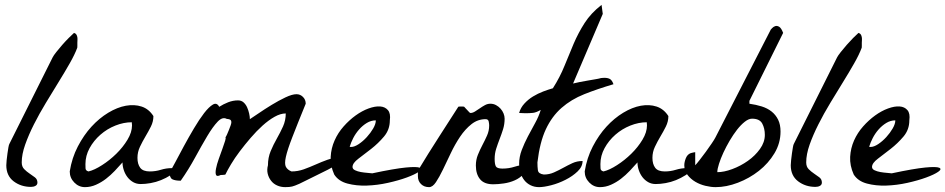

<svg xmlns="http://www.w3.org/2000/svg" viewBox="-20 -768 3885 789"><path d="M5.9 -88.9Q5.9 -95.7 7.3 -109.9Q8.8 -124 10.7 -137.7Q12.7 -151.4 14.6 -162.6Q16.6 -173.8 18.6 -176.8L196.3 -532.2Q200.2 -540 211.4 -554.2Q222.7 -568.4 235.8 -583.5Q249 -598.6 262.2 -611.8Q275.4 -625 284.2 -632.8Q291 -630.9 293.9 -626Q296.9 -621.1 297.9 -614.7Q298.8 -608.4 298.3 -602.5Q297.9 -596.7 297.9 -592.8Q297.9 -587.9 297.9 -579.1Q297.9 -570.3 296.9 -570.3Q287.1 -543.9 266.6 -507.8Q246.1 -471.7 220.7 -430.7Q195.3 -389.6 168.5 -345.2Q141.6 -300.8 119.6 -257.3Q97.7 -213.9 83.5 -173.8Q69.3 -133.8 69.3 -100.6Q69.3 -83 79.6 -72.8Q89.8 -62.5 101.6 -54.7Q113.3 -46.9 123.5 -39.1Q133.8 -31.2 133.8 -17.6Q133.8 -8.8 126 -4.4Q118.2 0 107.4 0Q66.4 0 36.1 -22.9Q5.9 -45.9 5.9 -88.9Z M266.6 -63.5Q275.4 -119.1 299.8 -166Q324.2 -212.9 356 -247.6Q387.7 -282.2 424.8 -304.7Q461.9 -327.1 497.1 -333.5Q532.2 -339.8 562 -330.1Q591.8 -320.3 610.4 -291Q610.4 -268.6 600.1 -248Q589.8 -227.5 577.6 -207Q565.4 -186.5 555.2 -165Q544.9 -143.6 544.9 -119.1Q544.9 -93.8 556.2 -78.6Q567.4 -63.5 595.7 -63.5Q619.1 -63.5 641.1 -70.3Q663.1 -77.1 685.5 -77.1Q689.5 -77.1 698.7 -76.7Q708 -76.2 710.9 -76.2Q699.2 -59.6 680.7 -47.9Q662.1 -36.1 641.6 -27.8Q621.1 -19.5 599.1 -15.6Q577.1 -11.7 558.6 -11.7Q541 -11.7 527.3 -19.5Q513.7 -27.3 503.9 -40Q494.1 -52.7 488.8 -68.8Q483.4 -85 483.4 -100.6Q468.8 -84 451.7 -65.9Q434.6 -47.9 415.5 -33.2Q396.5 -18.6 374.5 -8.8Q352.5 1 329.1 1Q303.7 1 285.2 -18.1Q266.6 -37.1 266.6 -63.5ZM331.1 -93.8Q331.1 -85.9 331.5 -76.2Q332 -66.4 343.8 -63.5Q368.2 -69.3 399.4 -89.4Q430.7 -109.4 458 -136.2Q485.4 -163.1 503.9 -193.8Q522.5 -224.6 522.5 -252.9Q522.5 -254.9 522 -259.3Q521.5 -263.7 521.5 -265.6Q488.3 -265.6 454.1 -252Q419.9 -238.3 392.6 -214.4Q365.2 -190.4 348.1 -159.2Q331.1 -127.9 331.1 -93.8Z M1152.3 1Q1133.8 1 1118.7 -5.9Q1103.5 -12.7 1093.8 -25.4Q1084 -38.1 1080.1 -54.2Q1076.2 -70.3 1081.1 -88.9Q1081.1 -120.1 1092.3 -147Q1103.5 -173.8 1117.7 -198.7Q1131.8 -223.6 1143.1 -248.5Q1154.3 -273.4 1154.3 -301.8Q1132.8 -301.8 1108.4 -288.1Q1084 -274.4 1059.1 -252Q1034.2 -229.5 1010.3 -201.7Q986.3 -173.8 965.3 -146Q944.3 -118.2 929.2 -92.8Q914.1 -67.4 906.2 -50.8Q904.3 -49.8 896.5 -49.3Q888.7 -48.8 886.7 -48.8Q871.1 -41 867.7 -49.3Q864.3 -57.6 867.7 -75.2Q871.1 -92.8 878.9 -114.7Q886.7 -136.7 894 -156.7Q901.4 -176.8 905.3 -189.9Q909.2 -203.1 906.2 -203.1Q909.2 -207 913.1 -215.8Q917 -224.6 920.9 -234.4Q924.8 -244.1 927.7 -252.4Q930.7 -260.7 930.7 -265.6Q930.7 -274.4 924.3 -276.9Q918 -279.3 912.1 -279.3Q894.5 -289.1 874.5 -268.1Q854.5 -247.1 831.5 -208.5Q808.6 -169.9 781.7 -120.6Q754.9 -71.3 722.7 -25.4Q700.2 -25.4 688.5 -31.2Q676.8 -37.1 676.8 -60.5Q684.6 -71.3 700.2 -101.1Q715.8 -130.9 735.4 -167Q754.9 -203.1 776.9 -240.2Q798.8 -277.3 818.8 -303.2Q838.9 -329.1 855 -338.4Q871.1 -347.7 880.9 -329.1Q897.5 -339.8 917.5 -347.7Q937.5 -355.5 958 -355.5Q971.7 -355.5 981 -347.2Q990.2 -338.9 995.6 -326.7Q1001 -314.5 1003.9 -301.3Q1006.8 -288.1 1006.8 -278.3Q1017.6 -285.2 1042.5 -302.2Q1067.4 -319.3 1096.2 -336.9Q1125 -354.5 1152.8 -367.7Q1180.7 -380.9 1198.2 -380.9Q1213.9 -380.9 1225.1 -369.6Q1236.3 -358.4 1236.3 -341.8Q1201.2 -255.9 1181.2 -204.1Q1161.1 -152.3 1154.8 -123.5Q1148.4 -94.7 1154.8 -82.5Q1161.1 -70.3 1177.7 -63.5Q1204.1 -63.5 1228.5 -72.3Q1252.9 -81.1 1276.9 -91.8Q1300.8 -102.5 1325.2 -111.3Q1349.6 -120.1 1377 -120.1Q1377 -109.4 1371.6 -100.1Q1366.2 -90.8 1355.5 -85.9Q1347.7 -81.1 1327.6 -70.8Q1307.6 -60.5 1284.2 -49.3Q1260.7 -38.1 1239.7 -27.3Q1218.8 -16.6 1210 -12.7Q1190.4 -3.9 1180.2 -1.5Q1169.9 1 1152.3 1Z M1353.5 -50.8Q1336.9 -87.9 1338.9 -123.5Q1340.8 -159.2 1355 -190.9Q1369.1 -222.7 1392.1 -248.5Q1415 -274.4 1441.4 -293.5Q1467.8 -312.5 1494.6 -322.3Q1521.5 -332 1542 -330.6Q1562.5 -329.1 1574.2 -315.4Q1585.9 -301.8 1582 -273.4Q1582 -235.4 1558.1 -207Q1534.2 -178.7 1505.4 -156.2Q1476.6 -133.8 1452.6 -115.7Q1428.7 -97.7 1428.7 -82Q1428.7 -73.2 1439 -68.4Q1449.2 -63.5 1462.9 -61Q1476.6 -58.6 1490.2 -57.6Q1503.9 -56.6 1509.8 -55.7Q1601.6 -75.2 1647.5 -79.6Q1693.4 -84 1705.1 -78.6Q1716.8 -73.2 1700.7 -62Q1684.6 -50.8 1651.4 -38.6Q1618.2 -26.4 1574.2 -16.6Q1530.3 -6.8 1487.3 -5.4Q1444.3 -3.9 1407.7 -13.7Q1371.1 -23.4 1353.5 -50.8ZM1524.4 -273.4Q1504.9 -273.4 1487.3 -262.7Q1469.7 -252 1455.6 -235.8Q1441.4 -219.7 1431.6 -200.7Q1421.9 -181.6 1417 -165Q1418.9 -164.1 1419.9 -164.1H1422.9Q1436.5 -164.1 1454.1 -175.8Q1471.7 -187.5 1487.3 -204.6Q1502.9 -221.7 1513.7 -240.2Q1524.4 -258.8 1524.4 -273.4Z M1697.3 -43.9Q1697.3 -52.7 1697.3 -57.6Q1697.3 -62.5 1698.7 -66.9Q1700.2 -71.3 1703.1 -76.2Q1706.1 -81.1 1710.9 -88.9Q1718.8 -102.5 1740.2 -136.7Q1761.7 -170.9 1786.1 -209Q1810.5 -247.1 1832.5 -281.2Q1854.5 -315.4 1863.3 -329.1Q1864.3 -330.1 1868.7 -330.1Q1873 -330.1 1875 -330.1Q1877 -330.1 1881.8 -330.1Q1886.7 -330.1 1887.7 -329.1Q1888.7 -328.1 1892.1 -324.2Q1895.5 -320.3 1899.9 -315.9Q1904.3 -311.5 1907.7 -307.6Q1911.1 -303.7 1913.1 -303.7Q1921.9 -303.7 1931.6 -309.6Q1941.4 -315.4 1951.7 -322.8Q1961.9 -330.1 1972.7 -335.9Q1983.4 -341.8 1995.1 -341.8Q2007.8 -341.8 2018.6 -335.9Q2029.3 -330.1 2037.1 -321.3Q2044.9 -312.5 2049.3 -301.8Q2053.7 -291 2053.7 -280.3Q2053.7 -257.8 2047.4 -237.3Q2041 -216.8 2033.2 -196.8Q2025.4 -176.8 2019 -156.7Q2012.7 -136.7 2012.7 -115.2Q2012.7 -93.8 2017.6 -84.5Q2022.5 -75.2 2044.9 -75.2Q2071.3 -75.2 2095.2 -83Q2119.1 -90.8 2144.5 -90.8Q2144.5 -67.4 2130.4 -51.8Q2116.2 -36.1 2095.2 -26.9Q2074.2 -17.6 2050.3 -14.2Q2026.4 -10.7 2006.8 -10.7Q1969.7 -10.7 1952.6 -31.7Q1935.5 -52.7 1935.5 -87.9Q1935.5 -111.3 1943.8 -131.8Q1952.1 -152.3 1962.4 -171.9Q1972.7 -191.4 1981.4 -210.9Q1990.2 -230.5 1990.2 -252.9Q1990.2 -258.8 1988.3 -268.6Q1986.3 -278.3 1975.6 -278.3Q1943.4 -278.3 1917.5 -257.8Q1891.6 -237.3 1870.6 -206.1Q1849.6 -174.8 1832.5 -138.7Q1815.4 -102.5 1800.3 -71.3Q1785.2 -40 1771.5 -19.5Q1757.8 1 1743.2 1Q1722.7 1 1710 -11.7Q1697.3 -24.4 1697.3 -43.9Z M2113.3 -94.7Q2113.3 -123 2124 -151.4Q2134.8 -179.7 2149.4 -207.5Q2164.1 -235.4 2179.2 -262.7Q2194.3 -290 2202.1 -316.4Q2183.6 -305.7 2170.4 -304.2Q2157.2 -302.7 2138.7 -302.7Q2136.7 -302.7 2126.5 -303.2Q2116.2 -303.7 2113.3 -303.7Q2119.1 -325.2 2134.8 -342.3Q2150.4 -359.4 2170.4 -371.6Q2190.4 -383.8 2212.4 -392.1Q2234.4 -400.4 2252 -405.3Q2281.2 -451.2 2299.8 -497.6Q2318.4 -543.9 2337.4 -588.4Q2356.4 -632.8 2382.3 -673.3Q2408.2 -713.9 2452.1 -748L2457 -710.9L2335 -424.8Q2345.7 -427.7 2361.3 -430.7Q2377 -433.6 2393.1 -436.5Q2409.2 -439.5 2424.3 -441.9Q2439.5 -444.3 2450.2 -447.3Q2451.2 -447.3 2456.1 -447.8Q2460.9 -448.2 2463.9 -448.2Q2477.5 -448.2 2486.3 -443.4Q2495.1 -438.5 2501 -421.9Q2434.6 -402.3 2380.9 -380.9Q2327.1 -359.4 2287.6 -324.7Q2248 -290 2223.1 -236.8Q2198.2 -183.6 2188.5 -100.6Q2188.5 -83 2190.4 -68.4Q2192.4 -53.7 2214.8 -50.8Q2237.3 -50.8 2256.8 -59.6Q2276.4 -68.4 2294.9 -78.6Q2313.5 -88.9 2332.5 -97.7Q2351.6 -106.4 2374 -106.4Q2374 -83 2353.5 -63.5Q2333 -43.9 2304.2 -29.3Q2275.4 -14.6 2245.1 -6.8Q2214.8 1 2195.3 1Q2175.8 1 2160.2 -6.8Q2144.5 -14.6 2134.3 -27.8Q2124 -41 2118.7 -58.6Q2113.3 -76.2 2113.3 -94.7Z M2382.8 -63.5Q2391.6 -119.1 2416 -166Q2440.4 -212.9 2472.2 -247.6Q2503.9 -282.2 2541 -304.7Q2578.1 -327.1 2613.3 -333.5Q2648.4 -339.8 2678.2 -330.1Q2708 -320.3 2726.6 -291Q2726.6 -268.6 2716.3 -248Q2706.1 -227.5 2693.8 -207Q2681.6 -186.5 2671.4 -165Q2661.1 -143.6 2661.1 -119.1Q2661.1 -93.8 2672.4 -78.6Q2683.6 -63.5 2711.9 -63.5Q2735.4 -63.5 2757.3 -70.3Q2779.3 -77.1 2801.8 -77.1Q2805.7 -77.1 2814.9 -76.7Q2824.2 -76.2 2827.1 -76.2Q2815.4 -59.6 2796.9 -47.9Q2778.3 -36.1 2757.8 -27.8Q2737.3 -19.5 2715.3 -15.6Q2693.4 -11.7 2674.8 -11.7Q2657.2 -11.7 2643.6 -19.5Q2629.9 -27.3 2620.1 -40Q2610.4 -52.7 2605 -68.8Q2599.6 -85 2599.6 -100.6Q2585 -84 2567.9 -65.9Q2550.8 -47.9 2531.7 -33.2Q2512.7 -18.6 2490.7 -8.8Q2468.8 1 2445.3 1Q2419.9 1 2401.4 -18.1Q2382.8 -37.1 2382.8 -63.5ZM2447.3 -93.8Q2447.3 -85.9 2447.8 -76.2Q2448.2 -66.4 2460 -63.5Q2484.4 -69.3 2515.6 -89.4Q2546.9 -109.4 2574.2 -136.2Q2601.6 -163.1 2620.1 -193.8Q2638.7 -224.6 2638.7 -252.9Q2638.7 -254.9 2638.2 -259.3Q2637.7 -263.7 2637.7 -265.6Q2604.5 -265.6 2570.3 -252Q2536.1 -238.3 2508.8 -214.4Q2481.4 -190.4 2464.4 -159.2Q2447.3 -127.9 2447.3 -93.8Z M2792 -88.9Q2792 -101.6 2798.3 -117.7Q2804.7 -133.8 2818.4 -138.7Q2820.3 -139.6 2823.7 -140.1Q2827.1 -140.6 2830.1 -141.6Q2834 -142.6 2836.9 -142.6V-88.9Q2842.8 -94.7 2855 -110.4Q2867.2 -126 2880.4 -144Q2893.6 -162.1 2904.8 -178.7Q2916 -195.3 2919.9 -203.1L3147.5 -646.5Q3147.5 -646.5 3152.8 -652.3Q3158.2 -658.2 3165.5 -660.6Q3172.9 -663.1 3181.6 -658.2Q3190.4 -653.3 3198.2 -632.8L3059.6 -353.5V-341.8Q3086.9 -337.9 3110.4 -330.6Q3133.8 -323.2 3150.9 -309.6Q3168 -295.9 3177.7 -275.9Q3187.5 -255.9 3187.5 -227.5Q3187.5 -179.7 3162.6 -138.2Q3137.7 -96.7 3098.6 -65.9Q3059.6 -35.2 3012.2 -17.1Q2964.8 1 2920.9 1Q2901.4 1 2878.9 -4.4Q2856.4 -9.8 2837.4 -21Q2818.4 -32.2 2805.2 -49.3Q2792 -66.4 2792 -88.9ZM3070.3 -280.3Q3056.6 -280.3 3040.5 -267.6Q3024.4 -254.9 3008.8 -234.9Q2993.2 -214.8 2978.5 -189.9Q2963.9 -165 2952.6 -140.6Q2941.4 -116.2 2934.6 -94.7Q2927.7 -73.2 2927.7 -60.5Q2955.1 -60.5 2989.3 -73.2Q3023.4 -85.9 3053.2 -106.9Q3083 -127.9 3103 -155.8Q3123 -183.6 3123 -213.9Q3123 -240.2 3112.3 -260.3Q3101.6 -280.3 3070.3 -280.3Z M3229.5 -88.9Q3229.5 -95.7 3231 -109.9Q3232.4 -124 3234.4 -137.7Q3236.3 -151.4 3238.3 -162.6Q3240.2 -173.8 3242.2 -176.8L3419.9 -532.2Q3423.8 -540 3435.1 -554.2Q3446.3 -568.4 3459.5 -583.5Q3472.7 -598.6 3485.8 -611.8Q3499 -625 3507.8 -632.8Q3514.6 -630.9 3517.6 -626Q3520.5 -621.1 3521.5 -614.7Q3522.5 -608.4 3522 -602.5Q3521.5 -596.7 3521.5 -592.8Q3521.5 -587.9 3521.5 -579.1Q3521.5 -570.3 3520.5 -570.3Q3510.7 -543.9 3490.2 -507.8Q3469.7 -471.7 3444.3 -430.7Q3418.9 -389.6 3392.1 -345.2Q3365.2 -300.8 3343.3 -257.3Q3321.3 -213.9 3307.1 -173.8Q3293 -133.8 3293 -100.6Q3293 -83 3303.2 -72.8Q3313.5 -62.5 3325.2 -54.7Q3336.9 -46.9 3347.2 -39.1Q3357.4 -31.2 3357.4 -17.6Q3357.4 -8.8 3349.6 -4.4Q3341.8 0 3331.1 0Q3290 0 3259.8 -22.9Q3229.5 -45.9 3229.5 -88.9Z M3488.3 -50.8Q3471.7 -87.9 3473.6 -123.5Q3475.6 -159.2 3489.7 -190.9Q3503.9 -222.7 3526.9 -248.5Q3549.8 -274.4 3576.2 -293.5Q3602.5 -312.5 3629.4 -322.3Q3656.2 -332 3676.8 -330.6Q3697.3 -329.1 3709 -315.4Q3720.7 -301.8 3716.8 -273.4Q3716.8 -235.4 3692.9 -207Q3668.9 -178.7 3640.1 -156.2Q3611.3 -133.8 3587.4 -115.7Q3563.5 -97.7 3563.5 -82Q3563.5 -73.2 3573.7 -68.4Q3584 -63.5 3597.7 -61Q3611.3 -58.6 3625 -57.6Q3638.7 -56.6 3644.5 -55.7Q3736.3 -75.2 3782.2 -79.6Q3828.1 -84 3839.8 -78.6Q3851.6 -73.2 3835.4 -62Q3819.3 -50.8 3786.1 -38.6Q3752.9 -26.4 3709 -16.6Q3665 -6.8 3622.1 -5.4Q3579.1 -3.9 3542.5 -13.7Q3505.9 -23.4 3488.3 -50.8ZM3659.2 -273.4Q3639.6 -273.4 3622.1 -262.7Q3604.5 -252 3590.3 -235.8Q3576.2 -219.7 3566.4 -200.7Q3556.6 -181.6 3551.8 -165Q3553.7 -164.1 3554.7 -164.1H3557.6Q3571.3 -164.1 3588.9 -175.8Q3606.4 -187.5 3622.1 -204.6Q3637.7 -221.7 3648.4 -240.2Q3659.2 -258.8 3659.2 -273.4Z"/></svg>

Font: La Belle Aurore
Style: Regular
Weight: 400
Version: Version 1.001 2001